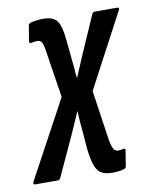

<svg xmlns="http://www.w3.org/2000/svg" viewBox="-129 -560 645 813"><g transform="rotate(-10 194.0 -153.5)"><path d="M287.1 193Q259 193 242 183.1Q225 173.2 215.5 148.4Q206 123.6 200.6 77.4L194.9 6.1Q192.5 -17.1 190.7 -40.3Q188.9 -63.6 188.1 -88.2H186.7Q176.1 -63.6 165.9 -40.5Q155.8 -17.5 144.8 7.3L66.8 176.4Q62.4 185 54.8 185H-41.8Q-47 185 -48.7 180.9Q-50.4 176.8 -47 171.6L132.3 -160.4L99.8 -369.9Q95.4 -396 89.2 -403.7Q83 -411.4 71.4 -411.4Q64.4 -411.4 58.4 -410.7Q52.4 -410 44.8 -408Q36.8 -406.2 37.2 -416.2L47.8 -481.8Q49.4 -489.8 57.7 -493.2Q69.1 -496 83.4 -497.9Q97.6 -499.7 113.6 -499.7Q156.3 -499.7 172.3 -476.8Q188.3 -453.8 193.9 -394.8L200.8 -323.9Q203.2 -300.1 205.5 -276.8Q207.8 -253.5 209.6 -229.4H211Q221.9 -254.2 231.5 -277.6Q241.1 -300.9 250.7 -322.7L321.1 -483.2Q324.7 -491.7 333.6 -491.7H429.1Q441.5 -491.7 433.9 -478.8L265.8 -162L297.9 57Q304.3 86.8 311.1 95.8Q317.9 104.7 329.7 104.7Q339.5 104.7 352.1 101.7Q361.7 99.3 359.3 110.5L349.1 175.4Q346.7 185 338.8 186.8Q327.4 190.2 314.2 191.6Q301.1 193 287.1 193Z"/></g></svg>

Font: Sofia Sans Condensed
Style: Italic
Weight: 400
Italic angle: -9°
Designer: Botio Nikoltchev, Ani Petrova
Foundry: lettersoup
Version: Version 4.101